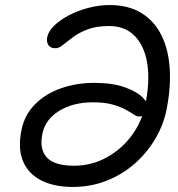

<svg xmlns="http://www.w3.org/2000/svg" viewBox="-20 -730 705 760"><path d="M268 10Q195 10 144 -15.5Q93 -41 71.5 -91Q50 -141 65 -215Q77 -275 118.5 -317Q160 -359 221.5 -380.5Q283 -402 354 -402Q425 -402 474 -384.5Q523 -367 546.5 -342.5Q570 -318 566 -297Q564 -283 555 -276Q546 -269 530 -269Q521 -269 508.5 -277.5Q496 -286 475.5 -297Q455 -308 424.5 -316.5Q394 -325 348 -325Q269 -325 214 -291Q159 -257 148 -201Q135 -139 165.5 -106.5Q196 -74 273 -74Q343 -74 402.5 -107Q462 -140 502 -194.5Q542 -249 555 -315Q574 -408 563 -478Q552 -548 513.5 -587.5Q475 -627 412 -627Q362 -627 327.5 -614Q293 -601 269.5 -583.5Q246 -566 229.5 -552.5Q213 -539 200 -539Q179 -539 171 -552.5Q163 -566 167 -583Q171 -605 193.5 -627.5Q216 -650 251 -668.5Q286 -687 328.5 -698.5Q371 -710 414 -710Q487 -710 538 -679.5Q589 -649 617.5 -593.5Q646 -538 651.5 -463Q657 -388 640 -300Q628 -237 595 -181Q562 -125 513 -82Q464 -39 401.5 -14.5Q339 10 268 10Z"/></svg>

Font: Shantell Sans
Style: Italic
Weight: 400
Italic angle: -11°
Designer: Stephen Nixon, Anya Danilova, Shantell Martin
Foundry: Arrow Type
Version: Version 1.011;[c5ecc13dd]